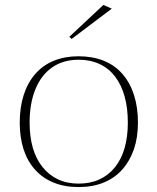

<svg xmlns="http://www.w3.org/2000/svg" viewBox="-20 -743 638 778"><path d="M298 -515Q355 -515 400 -497Q445 -479 476 -443.5Q507 -408 523 -358Q539 -308 539 -246Q539 -186 522.5 -138Q506 -90 475 -55.5Q444 -21 399.5 -3Q355 15 298 15Q242 15 197.5 -3Q153 -21 122 -55.5Q91 -90 75.5 -138Q60 -186 60 -246Q60 -308 76 -358Q92 -408 123 -443.5Q154 -479 198.5 -497Q243 -515 298 -515ZM299 -501Q236 -501 191.5 -470Q147 -439 123.5 -381.5Q100 -324 100 -246Q100 -189 113 -144Q126 -99 152 -66.5Q178 -34 214.5 -16.5Q251 1 298 1Q346 1 383 -16Q420 -33 446 -65.5Q472 -98 485 -143.5Q498 -189 498 -246Q498 -305 485 -352Q472 -399 446.5 -432.5Q421 -466 383.5 -483.5Q346 -501 299 -501ZM270 -585 261 -594 399 -723 433 -708Z"/></svg>

Font: Kalnia ExtraLight
Style: Regular
Weight: 250
Designer: Frida Medrano
Foundry: Frida Medrano
Version: Version 1.105